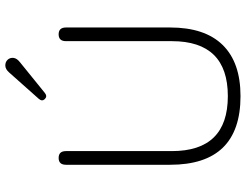

<svg xmlns="http://www.w3.org/2000/svg" viewBox="-126 -836 969 758"><g transform="rotate(-90 359.0 -456.5)"><path d="M359 8Q88 8 88 -270V-681Q88 -710 115 -710Q142 -710 142 -681V-263Q142 -42 359 -42Q576 -42 576 -263V-681Q576 -710 603 -710Q630 -710 630 -681V-270Q630 -133 561 -62.5Q492 8 359 8ZM371 -764Q358 -754 347.5 -764.5Q337 -775 348 -788L452 -905Q465 -920 479 -920.5Q493 -921 502 -912Q511 -903 510 -889Q509 -875 492 -862Z"/></g></svg>

Font: Nunito VF Beta Light
Style: Regular
Weight: 300
Designer: Vernon Adams
Foundry: newtypography
Version: Version 3.001